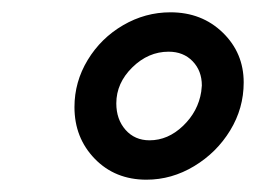

<svg xmlns="http://www.w3.org/2000/svg" viewBox="-20 -732 416 312"><path d="M101 -558Q101 -599 122.5 -634.5Q144 -670 180 -691Q216 -712 257 -712Q308 -712 342 -679Q376 -646 376 -598Q376 -556 354 -520Q332 -484 295.5 -462Q259 -440 218 -440Q167 -440 134 -474Q101 -508 101 -558ZM223 -504Q253 -504 277.5 -527.5Q302 -551 307 -583L308 -593Q308 -617 293 -632.5Q278 -648 254 -648Q221 -648 195 -622.5Q169 -597 169 -564Q169 -538 184 -521Q199 -504 223 -504Z"/></svg>

Font: Oak Sans
Style: Italic
Weight: 400
Italic angle: -9.49998°
Foundry: Erik Kennedy, Walven
Version: Version 1.000